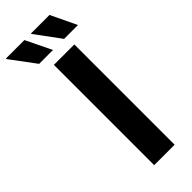

<svg xmlns="http://www.w3.org/2000/svg" viewBox="-360 -901 930 930"><g transform="rotate(-45 105.0 -436.5)"><path d="M191 -741 96 -870V-873H223L286 -741ZM20 -741 -76 -870 -75 -873H51L115 -741ZM67 0V-687H207V0Z"/></g></svg>

Font: Archivo SemiCondensed
Style: Bold
Weight: 680
Width: 4
Designer: Hector Gatti
Foundry: Omnibus-Type
Version: Version 2.001; ttfautohint (v1.8.3)